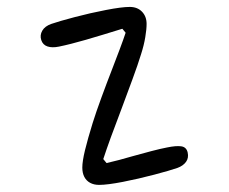

<svg xmlns="http://www.w3.org/2000/svg" viewBox="-20 -533 660 554"><path d="M217.5 -49.5Q217.5 -67.5 225.2 -99.5Q233 -131.5 247.5 -178.5Q257.5 -210.5 272.8 -252Q288 -293.5 303 -332Q314.5 -361.5 325.2 -390.2Q336 -419 342.5 -438.5L333 -450Q273.5 -431.5 227.8 -418.2Q182 -405 150 -398.5Q130.5 -394.5 117 -399Q103.5 -403.5 99 -417.5Q94.5 -431.5 102 -444.5Q109.5 -457.5 128 -464Q149.5 -471.5 195 -483.5Q240.5 -495.5 285.8 -504.2Q331 -513 354.5 -513Q376.5 -513 389.8 -499.2Q403 -485.5 403 -464Q403 -448.5 399.2 -425.8Q395.5 -403 387 -376.5Q378 -347 362.2 -304.2Q346.5 -261.5 331 -220Q295.5 -127.5 278 -74L287.5 -62.5Q305.5 -66.5 324 -71.5Q342.5 -76.5 361.5 -82Q388.5 -89.5 416 -96.8Q443.5 -104 462 -107.5Q488.5 -113 503.2 -110.8Q518 -108.5 521.5 -93Q525 -77.5 516.8 -66Q508.5 -54.5 492 -48.5Q470.5 -41 425 -29Q379.5 -17 334.5 -8.2Q289.5 0.5 266 0.5Q251 0.5 240 -5.5Q229 -11.5 223.2 -22.8Q217.5 -34 217.5 -49.5Z"/></svg>

Font: Monaspace Radon Var
Style: Regular
Weight: 400
Designer: Riley Cran and the Lettermatic Team
Version: Version 1.000 (Monaspace Radon Var)